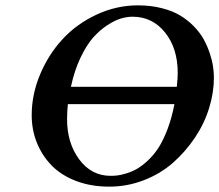

<svg xmlns="http://www.w3.org/2000/svg" viewBox="-20 -678 811 710"><path d="M470.2 -616.2Q449.7 -616.2 427.2 -609.6Q404.8 -603 376.7 -584.7Q348.6 -566.4 324.2 -538.8Q299.8 -511.2 277.3 -463.9Q254.9 -416.5 242.2 -356.9H633.8Q637.2 -388.7 637.2 -408.2Q637.2 -499.5 590.3 -557.9Q543.5 -616.2 470.2 -616.2ZM625 -293H231Q228 -264.6 228 -236.8Q228 -149.4 272.9 -88.6Q317.9 -27.8 389.2 -27.8Q401.9 -27.8 414.8 -29.3Q427.7 -30.8 448.2 -37.1Q468.8 -43.5 487.1 -54Q505.4 -64.5 527.1 -84.7Q548.8 -105 566.2 -131.8Q583.5 -158.7 599.4 -200.2Q615.2 -241.7 625 -293ZM771 -391.1Q771 -335.9 753.4 -278.6Q735.8 -221.2 701.2 -169.4Q666.5 -117.7 620.6 -76.9Q574.7 -36.1 512.9 -12Q451.2 12.2 383.8 12.2Q315.9 12.2 260.7 -9Q205.6 -30.3 170.4 -66.7Q135.3 -103 116.2 -150.6Q97.2 -198.2 97.2 -252Q97.2 -328.6 128.2 -402.6Q159.2 -476.6 211.2 -533Q263.2 -589.4 336.7 -623.8Q410.2 -658.2 490.2 -658.2Q537.6 -658.2 577.9 -647.9Q618.2 -637.7 646.5 -620.6Q674.8 -603.5 697.3 -580.3Q719.7 -557.1 733.2 -532.7Q746.6 -508.3 755.4 -481.9Q764.2 -455.6 767.6 -433.3Q771 -411.1 771 -391.1Z"/></svg>

Font: Linux Libertine G
Style: Bold Italic
Weight: 700
Italic angle: -11.5°
Designer: Philipp H. Poll
Foundry: Philipp H. Poll
Version: Version 4.1.0